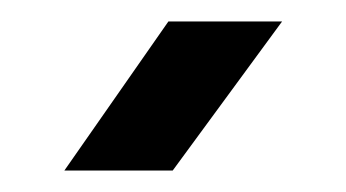

<svg xmlns="http://www.w3.org/2000/svg" viewBox="-20 -799 323 179"><path d="M40 -640 137 -779H243L141 -640Z"/></svg>

Font: Big Shoulders Text Thin Black
Style: Regular
Weight: 900
Version: Version 2.002